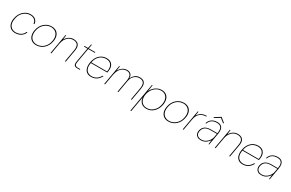

<svg xmlns="http://www.w3.org/2000/svg" viewBox="206 -2321 6358 4202"><g transform="rotate(30 3385.0 -220.0)"><path d="M228 12Q161 12 114.5 -20Q68 -52 49 -111.5Q30 -171 44 -251Q55 -313 81.5 -362Q108 -411 145.5 -445Q183 -479 228 -497.5Q273 -516 321 -516Q403 -516 450 -474Q497 -432 498 -368H476Q473 -427 431 -461.5Q389 -496 318 -496Q266 -496 213.5 -469Q161 -442 120.5 -388Q80 -334 66 -251Q54 -186 63.5 -140Q73 -94 98 -65Q123 -36 156.5 -22Q190 -8 226 -8Q274 -8 316 -23Q358 -38 389 -66.5Q420 -95 435 -136H457Q442 -94 410 -60.5Q378 -27 332.5 -7.5Q287 12 228 12Z M758 12Q690 12 642 -19.5Q594 -51 573.5 -110.5Q553 -170 567 -252Q578 -314 605 -362.5Q632 -411 670.5 -445Q709 -479 755.5 -497.5Q802 -516 854 -516Q923 -516 971 -484.5Q1019 -453 1040 -393.5Q1061 -334 1046 -252Q1035 -190 1008 -141Q981 -92 942 -58Q903 -24 856 -6Q809 12 758 12ZM761 -8Q818 -8 873 -35Q928 -62 969 -116.5Q1010 -171 1024 -252Q1038 -333 1017 -387Q996 -441 951.5 -468.5Q907 -496 852 -496Q795 -496 740 -468.5Q685 -441 644.5 -387Q604 -333 589 -252Q575 -171 595.5 -116.5Q616 -62 660.5 -35Q705 -8 761 -8Z M1118 0 1207 -504H1223L1208 -390Q1247 -456 1300 -486Q1353 -516 1410 -516Q1462 -516 1499.5 -495.5Q1537 -475 1553.5 -430.5Q1570 -386 1557 -313L1502 0H1482L1536 -308Q1553 -405 1519 -450.5Q1485 -496 1407 -496Q1355 -496 1309.5 -470.5Q1264 -445 1231.5 -395.5Q1199 -346 1186 -274L1138 0Z M1794 0Q1758 0 1735.5 -11Q1713 -22 1705.5 -49Q1698 -76 1706 -122L1770 -486H1683L1686 -504H1774L1796 -606H1812L1794 -504H1959L1956 -486H1790L1726 -122Q1716 -67 1733 -42.5Q1750 -18 1800 -18H1861L1857 0Z M2146 12Q2076 12 2032 -21.5Q1988 -55 1973 -115.5Q1958 -176 1972 -257Q1983 -319 2007.5 -367Q2032 -415 2068 -448Q2104 -481 2148 -498.5Q2192 -516 2241 -516Q2315 -516 2357 -483.5Q2399 -451 2413 -398.5Q2427 -346 2415 -282Q2414 -273 2412 -266Q2410 -259 2408 -249H1982L1985 -267H2393Q2407 -346 2391 -396.5Q2375 -447 2335.5 -471.5Q2296 -496 2238 -496Q2186 -496 2136 -472Q2086 -448 2048 -396.5Q2010 -345 1995 -262L1993 -252Q1978 -168 1995.5 -113.5Q2013 -59 2054 -33.5Q2095 -8 2149 -8Q2219 -8 2270 -42Q2321 -76 2355 -138H2377Q2354 -94 2322 -60Q2290 -26 2246 -7Q2202 12 2146 12Z M2475 0 2564 -504H2580L2564 -388Q2602 -452 2651.5 -484Q2701 -516 2763 -516Q2792 -516 2821 -505Q2850 -494 2870 -464.5Q2890 -435 2892 -380Q2915 -436 2964 -476Q3013 -516 3085 -516Q3139 -516 3174.5 -494.5Q3210 -473 3223.5 -426Q3237 -379 3223 -301L3170 0H3150L3203 -303Q3221 -404 3190 -450Q3159 -496 3081 -496Q3037 -496 2996.5 -475Q2956 -454 2926.5 -412.5Q2897 -371 2886 -308L2832 0H2812L2866 -308Q2883 -405 2854.5 -450.5Q2826 -496 2760 -496Q2706 -496 2661 -469.5Q2616 -443 2585.5 -392Q2555 -341 2542 -265L2495 0Z M3263 220 3391 -504H3407L3383 -344Q3405 -391 3442.5 -430Q3480 -469 3529 -492.5Q3578 -516 3631 -516Q3705 -516 3751.5 -482Q3798 -448 3815.5 -388.5Q3833 -329 3820 -252Q3810 -195 3785.5 -147Q3761 -99 3724.5 -63Q3688 -27 3641 -7.5Q3594 12 3538 12Q3485 12 3444.5 -9.5Q3404 -31 3380 -70.5Q3356 -110 3351 -163L3283 220ZM3542 -8Q3604 -8 3657 -37.5Q3710 -67 3747 -122Q3784 -177 3797 -252Q3810 -327 3792.5 -381.5Q3775 -436 3733.5 -466Q3692 -496 3631 -496Q3568 -496 3514.5 -464Q3461 -432 3423.5 -376.5Q3386 -321 3374 -252Q3362 -182 3379 -126.5Q3396 -71 3438 -39.5Q3480 -8 3542 -8Z M4100 12Q4032 12 3984 -19.5Q3936 -51 3915.5 -110.5Q3895 -170 3909 -252Q3920 -314 3947 -362.5Q3974 -411 4012.5 -445Q4051 -479 4097.5 -497.5Q4144 -516 4196 -516Q4265 -516 4313 -484.5Q4361 -453 4382 -393.5Q4403 -334 4388 -252Q4377 -190 4350 -141Q4323 -92 4284 -58Q4245 -24 4198 -6Q4151 12 4100 12ZM4103 -8Q4160 -8 4215 -35Q4270 -62 4311 -116.5Q4352 -171 4366 -252Q4380 -333 4359 -387Q4338 -441 4293.5 -468.5Q4249 -496 4194 -496Q4137 -496 4082 -468.5Q4027 -441 3986.5 -387Q3946 -333 3931 -252Q3917 -171 3937.5 -116.5Q3958 -62 4002.5 -35Q4047 -8 4103 -8Z M4460 0 4549 -504H4565L4550 -398Q4578 -442 4611 -468Q4644 -494 4683.5 -505Q4723 -516 4770 -516L4767 -497H4757Q4730 -497 4695.5 -489Q4661 -481 4627.5 -459Q4594 -437 4568 -395.5Q4542 -354 4531 -289L4480 0Z M4917 12Q4863 12 4829.5 -10Q4796 -32 4782.5 -68Q4769 -104 4776 -145Q4787 -201 4816 -236Q4845 -271 4890.5 -287.5Q4936 -304 4993 -304H5160Q5171 -363 5163.5 -406Q5156 -449 5125.5 -472.5Q5095 -496 5037 -496Q4964 -496 4915 -464Q4866 -432 4842 -364H4822Q4839 -417 4871 -450.5Q4903 -484 4945.5 -500Q4988 -516 5035 -516Q5104 -516 5139 -488Q5174 -460 5182.5 -412.5Q5191 -365 5181 -307L5127 0H5111L5124 -108Q5116 -94 5099.5 -74Q5083 -54 5058 -34.5Q5033 -15 4998.5 -1.5Q4964 12 4917 12ZM4924 -7Q4971 -7 5008.5 -25.5Q5046 -44 5074 -73Q5102 -102 5119 -135Q5136 -168 5141 -197L5157 -286H4991Q4926 -286 4886 -267Q4846 -248 4825.5 -216.5Q4805 -185 4798 -145Q4787 -85 4819 -46Q4851 -7 4924 -7ZM4916 -549 4920 -573 5060 -660 5168 -573 5164 -550 5059 -634Z M5269 0 5358 -504H5374L5359 -390Q5398 -456 5451 -486Q5504 -516 5561 -516Q5613 -516 5650.5 -495.5Q5688 -475 5704.5 -430.5Q5721 -386 5708 -313L5653 0H5633L5687 -308Q5704 -405 5670 -450.5Q5636 -496 5558 -496Q5506 -496 5460.5 -470.5Q5415 -445 5382.5 -395.5Q5350 -346 5337 -274L5289 0Z M5977 12Q5907 12 5863 -21.5Q5819 -55 5804 -115.5Q5789 -176 5803 -257Q5814 -319 5838.5 -367Q5863 -415 5899 -448Q5935 -481 5979 -498.5Q6023 -516 6072 -516Q6146 -516 6188 -483.5Q6230 -451 6244 -398.5Q6258 -346 6246 -282Q6245 -273 6243 -266Q6241 -259 6239 -249H5813L5816 -267H6224Q6238 -346 6222 -396.5Q6206 -447 6166.5 -471.5Q6127 -496 6069 -496Q6017 -496 5967 -472Q5917 -448 5879 -396.5Q5841 -345 5826 -262L5824 -252Q5809 -168 5826.5 -113.5Q5844 -59 5885 -33.5Q5926 -8 5980 -8Q6050 -8 6101 -42Q6152 -76 6186 -138H6208Q6185 -94 6153 -60Q6121 -26 6077 -7Q6033 12 5977 12Z M6445 12Q6391 12 6357.5 -10Q6324 -32 6310.5 -68Q6297 -104 6304 -145Q6315 -201 6344 -236Q6373 -271 6418.5 -287.5Q6464 -304 6521 -304H6688Q6699 -363 6691.5 -406Q6684 -449 6653.5 -472.5Q6623 -496 6565 -496Q6492 -496 6443 -464Q6394 -432 6370 -364H6350Q6367 -417 6399 -450.5Q6431 -484 6473.5 -500Q6516 -516 6563 -516Q6632 -516 6667 -488Q6702 -460 6710.5 -412.5Q6719 -365 6709 -307L6655 0H6639L6652 -108Q6644 -94 6627.5 -74Q6611 -54 6586 -34.5Q6561 -15 6526.5 -1.5Q6492 12 6445 12ZM6452 -7Q6499 -7 6536.5 -25.5Q6574 -44 6602 -73Q6630 -102 6647 -135Q6664 -168 6669 -197L6685 -286H6519Q6454 -286 6414 -267Q6374 -248 6353.5 -216.5Q6333 -185 6326 -145Q6315 -85 6347 -46Q6379 -7 6452 -7Z"/></g></svg>

Font: DM Sans Thin
Style: Italic
Weight: 250
Italic angle: -10°
Designer: Colophon Foundry, Jonny Pinhorn
Foundry: Colophon Foundry
Version: Version 4.004;gftools[0.9.30]